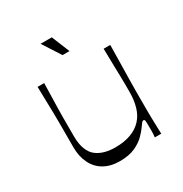

<svg xmlns="http://www.w3.org/2000/svg" viewBox="-157 -772 863 906"><g transform="rotate(-30 274.0 -318.5)"><path d="M238 15Q188 15 152.5 -5.5Q117 -26 98.5 -64Q80 -102 80 -150Q80 -195 80 -227Q80 -259 80 -285Q80 -311 79.5 -338Q79 -365 78 -399Q77 -433 76 -483H112Q111 -434 110 -401Q109 -368 108.5 -343.5Q108 -319 108 -298Q108 -277 108 -253.5Q108 -230 108 -196Q108 -153 119.5 -124Q131 -95 151.5 -80Q172 -65 197.5 -58.5Q223 -52 252 -52Q301 -52 337 -65.5Q373 -79 396 -104Q419 -129 429.5 -165Q440 -201 440 -244Q440 -268 440 -285.5Q440 -303 439.5 -325.5Q439 -348 438 -385Q437 -422 436 -483H472Q471 -411 470 -363.5Q469 -316 468.5 -285.5Q468 -255 468 -235Q468 -215 468 -199.5Q468 -184 468 -166Q468 -142 468 -124Q468 -106 468.5 -89Q469 -72 469.5 -51Q470 -30 471 0H436Q438 -17 438 -30Q438 -43 438 -53Q438 -80 437 -88.5Q436 -97 430 -97Q425 -97 421 -92.5Q417 -88 405 -71Q395 -56 374.5 -35.5Q354 -15 321 0Q288 15 238 15ZM253 -554 190 -652H251L291 -554Z"/></g></svg>

Font: Ojuju ExtraLight
Style: Regular
Weight: 400
Version: Version 1.000